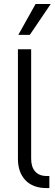

<svg xmlns="http://www.w3.org/2000/svg" viewBox="-20 -958 278 978"><path d="M217.8 -61.5H231.4V0H216.8Q147.9 0 109.6 -40Q71.3 -80.1 71.3 -149.4V-707H138.7V-149.4Q138.7 -107.4 159.2 -84.5Q179.7 -61.5 217.8 -61.5ZM161.1 -937.5H238.3L131.8 -780.3H73.2Z"/></svg>

Font: Pretendard GOV Light
Style: Regular
Weight: 300
Designer: Base glyphs from Inter by Rasmus Andersson; Hangeul glyphs from Noto Sans CJK(Source Han Sans) by Jang Soo-young and Kan
Foundry: Kil Hyung-jin
Version: Version 1.309